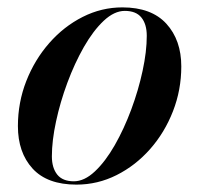

<svg xmlns="http://www.w3.org/2000/svg" viewBox="-20 -490 544 520"><path d="M187 10Q108 10 68.2 -33.5Q28.5 -77 28.5 -148.5Q28.5 -212.5 51.2 -270.5Q74 -328.5 113.5 -373.5Q153 -418.5 204 -444.2Q255 -470 311.5 -470Q390 -470 430.5 -425.8Q471 -381.5 471 -310Q471 -246.5 448.5 -188.8Q426 -131 386.5 -86.2Q347 -41.5 295.8 -15.8Q244.5 10 187 10ZM180 1Q208.5 1 237 -25.8Q265.5 -52.5 290.8 -96.8Q316 -141 335.5 -193.5Q355 -246 366.2 -298.2Q377.5 -350.5 377.5 -393Q377.5 -424.5 363 -442.5Q348.5 -460.5 318 -460.5Q289.5 -460.5 261 -433.8Q232.5 -407 207.2 -362.8Q182 -318.5 162.5 -266Q143 -213.5 131.8 -161.2Q120.5 -109 120.5 -66.5Q120.5 -35.5 135 -17.2Q149.5 1 180 1Z"/></svg>

Font: Bodoni* 24pt Medium
Style: Italic
Weight: 500
Italic angle: -13°
Version: Version 2.3